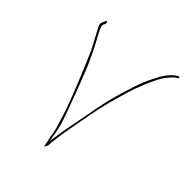

<svg xmlns="http://www.w3.org/2000/svg" viewBox="-201 -829 937 937"><g transform="rotate(45 267.0 -360.5)"><path d="M35 -636C31 -627 32 -621 36 -610C53 -577 75 -538 93 -502C121 -440 185 -284 209 -215C218 -190 224 -169 230 -150C238 -124 248 -95 250 -65L255 -44C257 -34 260 -21 262 -8V-5C264 -9 269 -17 273 -25C273 -39 275 -56 277 -73C283 -121 293 -169 302 -221C314 -290 329 -361 348 -426C365 -489 388 -558 415 -612C426 -636 438 -655 449 -668C459 -681 467 -690 475 -696V-697L490 -706C494 -708 488 -719 486 -715L471 -706C445 -687 424 -656 405 -616C376 -561 357 -495 338 -430C319 -366 307 -293 294 -223C286 -179 278 -145 272 -104L263 -45L253 -104C245 -146 233 -176 218 -219C205 -256 145 -416 128 -451L103 -505C86 -541 63 -577 47 -614C45 -619 44 -624 46 -630V-632L51 -642C51 -642 52 -646 52 -647V-648C51 -655 47 -657 46 -657C45 -657 41 -654 40 -648ZM471 -706Z"/></g></svg>

Font: Stray Cat
Style: HlCn
Weight: 100
Version: Version 1.0